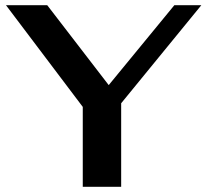

<svg xmlns="http://www.w3.org/2000/svg" viewBox="-20 -720 799 740"><path d="M299 -308 3 -700H162L399 -392L652 -700H756L447 -322V0H299Z"/></svg>

Font: Fahkwang SemiBold
Style: Regular
Weight: 600
Designer: Suppakit Chalermlarp | Katatrad Co.,Ltd.
Foundry: Cadson Demak Co.,Ltd.
Version: Version 1.000; ttfautohint (v1.6)